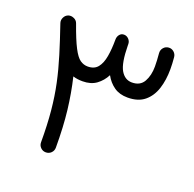

<svg xmlns="http://www.w3.org/2000/svg" viewBox="-118 -742 907 898"><g transform="rotate(20 335.5 -292.5)"><path d="M200.2 36.6Q185.1 36.6 174.3 25.9Q163.6 15.1 163.6 0Q163.6 -87.4 157 -156.2Q150.4 -225.1 137.2 -286.9Q124 -348.6 104.2 -412.8Q84.5 -477.1 58.1 -554.2Q53.2 -568.4 60.1 -582.3Q66.9 -596.2 80.6 -601.1Q94.2 -605.5 107.9 -599.1Q107.9 -599.1 108.4 -599.1Q108.4 -599.1 108.4 -599.1Q122.6 -592.8 127.4 -578.6Q153.3 -505.4 172.4 -468.8Q191.4 -432.1 209 -419.9Q226.6 -407.7 247.1 -407.7Q279.8 -407.7 296.6 -428.7Q313.5 -449.7 319.8 -486.6Q326.2 -523.4 326.2 -570.8Q326.2 -585 334.5 -595.5Q342.8 -606 356.4 -606Q370.1 -606 380.1 -595.5Q390.1 -585 390.1 -570.8Q390.1 -567.4 390.1 -564.9Q391.1 -476.6 411.4 -442.4Q431.6 -408.2 466.8 -408.2Q507.8 -408.2 525.4 -439.5Q543 -470.7 543 -515.1Q543 -543.5 539.6 -581.5Q538.6 -596.7 548.6 -608.2Q558.6 -619.6 573.7 -620.6Q588.4 -621.6 599.6 -611.8Q610.8 -602.1 612.3 -586.9Q613.8 -569.3 614.5 -556.2Q615.2 -543 615.2 -528.3Q615.2 -474.1 601.1 -430.4Q586.9 -386.7 555.4 -360.8Q523.9 -335 471.7 -335Q431.6 -335 404.1 -354.2Q376.5 -373.5 359.4 -405.3Q343.3 -374 316.2 -354.2Q289.1 -334.5 247.6 -334.5Q221.2 -334.5 200.2 -341.3Q218.3 -265.6 227.8 -184.6Q237.3 -103.5 237.3 0Q237.3 15.1 226.6 25.9Q215.8 36.6 200.2 36.6Z"/></g></svg>

Font: Mikhak-DS2-FD Regular
Style: Regular
Weight: 400
Designer: Amin Abedi
Version: Version 3.4